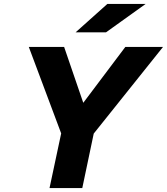

<svg xmlns="http://www.w3.org/2000/svg" viewBox="-20 -953 846 973"><path d="M231 0 290 -277 126 -715H305L402 -432L615 -715H806L455 -276L397 0ZM363 -789 524 -933H718L517 -789Z"/></svg>

Font: Wix Madefor Text ExtraBold
Style: Italic
Weight: 800
Italic angle: -12°
Designer: Dalton Maag Ltd
Foundry: Dalton Maag Ltd
Version: Version 3.100